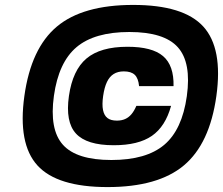

<svg xmlns="http://www.w3.org/2000/svg" viewBox="-20 -740 906 780"><path d="M211 -632Q316 -720 521 -720Q726 -720 806 -632Q886 -544 859 -350Q832 -156 727 -68Q622 20 417 20Q212 20 132 -68Q52 -156 79 -350Q106 -544 211 -632ZM235.5 -152Q291 -90 432.5 -90Q574 -90 647 -151.5Q720 -213 739 -349.5Q758 -486 702.5 -548Q647 -610 505.5 -610Q364 -610 291 -548.5Q218 -487 199 -350.5Q180 -214 235.5 -152ZM534 -310H675Q652 -226 597 -188Q542 -150 442 -150Q332 -150 288.5 -197.5Q245 -245 260 -350Q275 -455 331.5 -502.5Q388 -550 498 -550Q598 -550 642.5 -512Q687 -474 685 -390H545Q542 -422 527.5 -436Q513 -450 483 -450Q459 -450 442 -439.5Q425 -429 414.5 -407Q404 -385 399 -350Q394 -315 398.5 -293Q403 -271 416.5 -260.5Q430 -250 455 -250Q474 -250 488.5 -256.5Q503 -263 514 -276Q525 -289 534 -310Z"/></svg>

Font: Fivo Sans Modern Heavy
Style: Regular
Weight: 900
Designer: Alexander Slobzheninov
Foundry: Alexander Slobzheninov
Version: 1.0